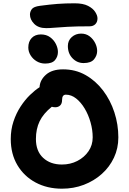

<svg xmlns="http://www.w3.org/2000/svg" viewBox="-20 -1130 780 1160"><path d="M354 10Q265 10 195 -27.5Q125 -65 85 -132.5Q45 -200 45 -290Q45 -347 61.5 -396.5Q78 -446 104.5 -486.5Q131 -527 161.5 -556.5Q192 -586 219 -603Q221 -646 257.5 -678.5Q294 -711 361 -711Q436 -711 497 -676.5Q558 -642 602.5 -583.5Q647 -525 671 -451.5Q695 -378 695 -300Q695 -234 668.5 -177.5Q642 -121 595 -79Q548 -37 486.5 -13.5Q425 10 354 10ZM197 -290Q197 -217 240.5 -176.5Q284 -136 354 -136Q405 -136 447 -157.5Q489 -179 514.5 -216Q540 -253 540 -300Q540 -345 527 -391Q514 -437 491.5 -474.5Q469 -512 440 -535Q411 -558 378 -558Q355 -558 355 -526Q355 -504 343.5 -493Q332 -482 314 -482Q303 -482 293 -485Q242 -444 219.5 -397.5Q197 -351 197 -290ZM259 -960Q212 -960 186.5 -986Q161 -1012 161 -1042Q161 -1059 172 -1074.5Q183 -1090 222 -1095Q282 -1103 328 -1106.5Q374 -1110 431 -1110Q482 -1110 512 -1094.5Q542 -1079 555.5 -1057.5Q569 -1036 569 -1019Q569 -997 556 -984Q543 -971 521 -971Q439 -971 388 -968Q337 -965 307.5 -962.5Q278 -960 259 -960ZM485 -749Q446 -749 418 -778Q390 -807 390 -852Q390 -885 413.5 -906Q437 -927 470 -927Q500 -927 521.5 -910.5Q543 -894 555 -870Q567 -846 567 -822Q567 -795 548.5 -772Q530 -749 485 -749ZM253 -746Q225 -746 202 -759.5Q179 -773 165 -795.5Q151 -818 151 -843Q151 -879 171.5 -900.5Q192 -922 227 -922Q260 -922 283 -905Q306 -888 318 -863.5Q330 -839 330 -816Q330 -788 312.5 -767Q295 -746 253 -746Z"/></svg>

Font: Shantell Sans Normal
Style: Bold
Weight: 700
Designer: Stephen Nixon, Anya Danilova, Shantell Martin
Foundry: Arrow Type
Version: Version 1.009;[a7da0bfa3]